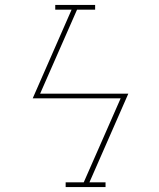

<svg xmlns="http://www.w3.org/2000/svg" viewBox="-20 -755 640 775"><path d="M245 0V-19H318L467 -358H112L269 -716H203V-735H364V-716H291L142 -377H498L341 -19H406V0Z"/></svg>

Font: Iosevka Curly Slab ThExObl
Style: Regular
Weight: 100
Width: 7
Italic angle: -9°
Monospace: yes
Designer: Belleve Invis
Foundry: Belleve Invis
Version: Version 11.1.0; ttfautohint (v1.8.3)